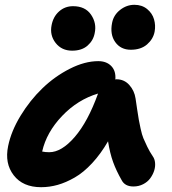

<svg xmlns="http://www.w3.org/2000/svg" viewBox="-20 -777 721 807"><path d="M451.2 -681.2Q457.5 -713.9 484.9 -735.4Q512.2 -756.8 544.9 -756.8Q576.7 -756.8 598.4 -739Q620.1 -721.2 627.4 -695.8Q634.8 -670.4 629.9 -644Q624 -612.8 598.1 -590.3Q572.3 -567.9 529.8 -567.9Q487.3 -567.9 464.4 -600.1Q441.4 -632.3 451.2 -681.2ZM283.2 -564Q239.3 -564 213.9 -596.4Q188.5 -628.9 196.8 -670.9Q203.6 -707 228.3 -729Q252.9 -751 287.1 -751Q338.4 -751 362.8 -715.1Q387.2 -679.2 377.9 -637.2Q372.1 -606.4 347.9 -585.2Q323.7 -564 283.2 -564ZM152.8 9.8Q76.2 9.8 37.6 -40.3Q-1 -90.3 14.2 -163.1Q26.9 -225.6 66.4 -290.5Q106 -355.5 158.2 -405.8Q210.4 -456.1 273.4 -488Q336.4 -520 393.1 -520Q427.7 -520 447.8 -499.3Q467.8 -478.5 464.8 -442.9L469.2 -443.8Q502 -443.8 523.4 -419.9Q544.9 -396 549.8 -362.8Q551.3 -352.1 556.4 -317.9Q561.5 -283.7 563.5 -273.2Q565.4 -262.7 571 -236.3Q576.7 -210 582.8 -195.6Q588.9 -181.2 598.9 -160.4Q608.9 -139.6 622.1 -120.1Q630.4 -108.9 631.8 -92.3Q633.3 -75.7 627.7 -58.8Q622.1 -42 611.1 -27.1Q600.1 -12.2 581.5 -2.7Q563 6.8 541 6.8Q504.9 6.8 491.2 -20Q468.8 -59.1 455.3 -96.2Q441.9 -133.3 434.1 -183.1Q403.3 -129.9 367.2 -91.1Q331.1 -52.2 294.2 -31Q257.3 -9.8 222.7 0Q188 9.8 152.8 9.8ZM187 -137.2Q238.8 -137.2 294.2 -201.4Q349.6 -265.6 392.1 -383.8Q306.6 -358.4 241 -289.6Q175.3 -220.7 157.2 -140.1Q170.4 -137.2 187 -137.2Z"/></svg>

Font: Shantell Sans Normal
Style: Bold Italic
Weight: 700
Italic angle: -11.31°
Designer: Stephen Nixon, Anya Danilova, Shantell Martin
Foundry: Arrow Type
Version: Version 1.006;[559af2be0]